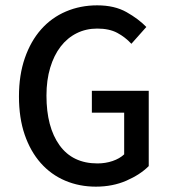

<svg xmlns="http://www.w3.org/2000/svg" viewBox="-20 -687 640 719"><path d="M339 12Q277 12 224 -10.5Q171 -33 132.5 -76.5Q94 -120 72.5 -182.5Q51 -245 51 -326Q51 -406 73 -469.5Q95 -533 134 -577Q173 -621 227 -644Q281 -667 344 -667Q409 -667 454 -641.5Q499 -616 528 -586L472 -523Q449 -548 419 -564Q389 -580 344 -580Q302 -580 267 -562.5Q232 -545 207 -512.5Q182 -480 168 -433.5Q154 -387 154 -329Q154 -211 203 -143Q252 -75 345 -75Q375 -75 401.5 -84Q428 -93 445 -109V-265H324V-347H537V-65Q505 -33 453.5 -10.5Q402 12 339 12Z"/></svg>

Font: SauceCodePro Nerd Font Mono
Style: Regular
Weight: 500
Monospace: yes
Designer: Paul D. Hunt, Teo Tuominen
Foundry: Adobe Systems Incorporated
Version: Version 2.030;PS 1.000;hotconv 16.6.51;makeotf.lib2.5.65220;